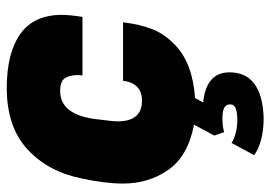

<svg xmlns="http://www.w3.org/2000/svg" viewBox="-136 -448 800 568"><g transform="rotate(-90 264.0 -164.0)"><path d="M200 216Q129 216 89 188L125 121Q135 128 153.5 133Q172 138 192 138Q239 138 239 119V115Q239 94 198 94Q178 94 166 97L157 99L147 70L179 10Q86 -8 45.5 -66Q5 -124 5 -200Q5 -253 20 -322Q40 -422 106.5 -483Q173 -544 288 -544Q391 -544 447.5 -504Q504 -464 504 -381Q504 -358 498 -320H325L326 -333Q326 -357 317 -371.5Q308 -386 279 -386Q210 -386 196 -284Q189 -230 189 -216Q189 -144 250 -144Q302 -144 309 -200H482Q476 -150 462 -114Q448 -78 415 -46Q361 6 258 13L245 37Q334 46 334 115Q334 211 200 216Z"/></g></svg>

Font: Tanohe Sans ExtraBold
Style: Italic
Weight: 800
Designer: Village Type and Design LLC & Cristiano Sobral
Foundry: Cooper Hewitt Smithsonian Design Museum
Version: Version 1.00;September 29, 2021;FontCreator 13.0.0.2655 64-b